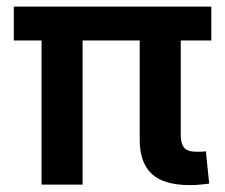

<svg xmlns="http://www.w3.org/2000/svg" viewBox="-20 -549 670 571"><path d="M544.9 1.5Q466.8 1.5 431.2 -32Q395.5 -65.4 395.5 -133.3V-501H517.6V-148.4Q517.6 -121.1 528.1 -109.4Q538.6 -97.7 564 -97.7Q572.8 -97.7 579.8 -97.9Q586.9 -98.1 592.3 -99.1L602.1 -2.9Q591.3 -1.5 576.4 0Q561.5 1.5 544.9 1.5ZM103.5 0V-501H225.6V0ZM21 -428.7V-529.3H608.4V-428.7Z"/></svg>

Font: Inter 24pt SemiBold
Style: Regular
Weight: 600
Designer: Rasmus Andersson
Foundry: rsms
Version: Version 4.001;git-66647c0bb